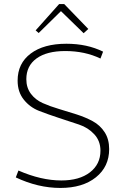

<svg xmlns="http://www.w3.org/2000/svg" viewBox="-20 -918 615 948"><path d="M171 -755 156 -768 272 -898H297L416 -775L393 -754L281 -863ZM58 -42 71 -76Q183 -27 283 -27Q372 -27 424 -67Q476 -107 476 -174Q476 -222 445.5 -255Q415 -288 370 -303Q325 -318 271.5 -335.5Q218 -353 173 -370.5Q128 -388 97.5 -426Q67 -464 67 -520Q67 -605 131.5 -653.5Q196 -702 308 -702Q410 -702 489 -663L476 -629Q399 -666 302 -666Q211 -666 160.5 -629.5Q110 -593 110 -527Q110 -485 132.5 -455Q155 -425 191 -409Q227 -393 271 -380Q315 -367 358.5 -353Q402 -339 438 -319.5Q474 -300 496.5 -265.5Q519 -231 519 -182Q519 -95 453.5 -42.5Q388 10 278 10Q168 10 58 -42Z"/></svg>

Font: Cantarell Light
Style: Regular
Weight: 300
Designer: Dave Crossland, Nikolaus Waxweiler, Florian Fecher, Jacques Le Bailly, Eben Sorkin, Alexei Vanyashin, Alexios Zavras, Em
Version: Version 0.303